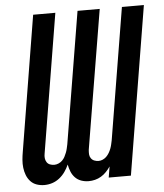

<svg xmlns="http://www.w3.org/2000/svg" viewBox="-53 -782 713 836"><g transform="rotate(-5 303.5 -363.5)"><path d="M107 8Q90 8 74 2.5Q58 -3 47 -15Q36 -27 30 -42.5Q24 -58 22 -75Q20 -92 21.5 -109.5Q23 -127 26 -144L123 -735H220L120 -128Q118 -118 119 -108.5Q120 -99 125 -91Q130 -83 139 -79.5Q148 -76 158 -76Q167 -76 176.5 -80Q186 -84 193 -91Q200 -98 204.5 -106.5Q209 -115 212.5 -124Q216 -133 218 -142Q220 -151 222 -160L317 -735H414L313 -128Q312 -118 312.5 -108.5Q313 -99 318.5 -91Q324 -83 333 -79.5Q342 -76 352 -76Q361 -76 370 -80Q379 -84 386 -91Q393 -98 398 -106.5Q403 -115 406.5 -124Q410 -133 412 -142Q414 -151 416 -160L511 -735H607L486 0H389L397 -48Q389 -36 378.5 -25Q368 -14 355.5 -6.5Q343 1 329 4.5Q315 8 301 8Q301 8 301 8Q301 8 301 8Q284 8 268.5 2.5Q253 -3 242 -14.5Q231 -26 225 -41Q219 -56 216 -72Q209 -56 198.5 -41Q188 -26 173.5 -14.5Q159 -3 142 2.5Q125 8 107 8Q107 8 107 8Q107 8 107 8Z"/></g></svg>

Font: Iosevka Curly Medium Extended
Style: Italic
Weight: 500
Width: 7
Italic angle: -9°
Monospace: yes
Designer: Belleve Invis
Foundry: Belleve Invis
Version: Version 11.1.0; ttfautohint (v1.8.3)